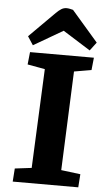

<svg xmlns="http://www.w3.org/2000/svg" viewBox="-62 -991 564 1030"><g transform="rotate(5 219.5 -476.0)"><path d="M166 -616 72 -633 79 -700H423L416 -633L323 -617L301 -84L405 -71L400 0H47L52 -71L142 -82ZM431 -782 397 -737 249 -830 91 -738 61 -784 198 -921Q213 -936 226 -944Q239 -952 254 -952Q263 -952 272 -950Q281 -948 289 -946Z"/></g></svg>

Font: Literata 7pt
Style: Bold Italic
Weight: 700
Italic angle: -2°
Designer: Latin by Veronika Burian and Jose Scaglione. Greek by Irene Vlachou. Cyrillic by Vera Evstafieva
Foundry: TypeTogether
Version: Version 3.002